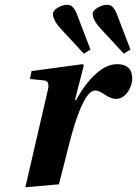

<svg xmlns="http://www.w3.org/2000/svg" viewBox="-20 -770 572 802"><path d="M85.9 12.2 179.2 -391.1Q184.1 -411.1 180.9 -421.9Q177.7 -432.6 164.1 -434.1L105 -439.9L111.8 -473.1L325.2 -502L330.1 -497.1L293 -352.1H297.9Q336.4 -422.4 381.1 -462.2Q425.8 -502 470.2 -502Q499.5 -502 515.9 -487.1Q532.2 -472.2 532.2 -442.9Q532.2 -411.6 512.5 -384.3Q492.7 -356.9 463.9 -356.9Q443.8 -356.9 416 -376Q391.6 -392.1 377.9 -392.1Q331.5 -392.1 280.8 -212.9Q271 -177.7 252.7 -104.2Q234.4 -30.8 226.1 0ZM367.2 -711.9Q367.2 -726.6 388.4 -738.3Q409.7 -750 428.2 -750Q443.4 -750 453.1 -738Q462.9 -726.1 471.2 -703.1L524.9 -563L497.1 -545.9L400.9 -649.9Q367.2 -686.5 367.2 -711.9ZM201.2 -711.9Q201.2 -726.6 222.2 -738.3Q243.2 -750 261.2 -750Q276.4 -750 286.1 -738Q295.9 -726.1 304.2 -703.1L357.9 -563L330.1 -545.9L233.9 -649.9Q201.2 -685.5 201.2 -711.9Z"/></svg>

Font: Linguistics Pro
Style: Bold Italic
Weight: 700
Italic angle: -12°
Designer: Stefan Peev, Context Ltd
Foundry: Stefan Peev, Context Ltd
Version: Version 001.000